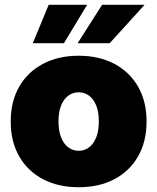

<svg xmlns="http://www.w3.org/2000/svg" viewBox="-20 -764 651 795"><path d="M305.7 11.2Q221.2 11.2 157.7 -22.2Q94.2 -55.7 59.3 -116.9Q24.4 -178.2 24.4 -260.7Q24.4 -343.8 59.3 -404.8Q94.2 -465.8 157.7 -499.5Q221.2 -533.2 305.7 -533.2Q390.6 -533.2 453.9 -499.5Q517.1 -465.8 552 -404.8Q586.9 -343.8 586.9 -260.7Q586.9 -178.2 552 -116.9Q517.1 -55.7 453.9 -22.2Q390.6 11.2 305.7 11.2ZM305.7 -139.6Q329.6 -139.6 348.4 -153.6Q367.2 -167.5 378.2 -194.6Q389.2 -221.7 389.2 -261.2Q389.2 -300.8 378.2 -327.6Q367.2 -354.5 348.4 -368.2Q329.6 -381.8 305.7 -381.8Q282.2 -381.8 263.2 -368.2Q244.1 -354.5 233.2 -327.6Q222.2 -300.8 222.2 -261.2Q222.2 -221.7 233.2 -194.6Q244.1 -167.5 263.2 -153.6Q282.2 -139.6 305.7 -139.6ZM244.6 -585H115.7L181.6 -744.1H340.8ZM434.1 -585H301.3L402.8 -744.1H578.6Z"/></svg>

Font: Inter 28pt Black
Style: Regular
Weight: 900
Designer: Rasmus Andersson
Foundry: rsms
Version: Version 4.001;git-66647c0bb